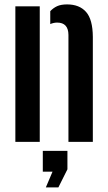

<svg xmlns="http://www.w3.org/2000/svg" viewBox="-20 -628 476 850"><path d="M283 0V-473.5Q282.5 -528 233 -528Q218 -528 202.5 -521.5V-578.5Q216 -593 233.2 -600.8Q250.5 -608.5 277 -608.5Q331.5 -608.5 361 -575.2Q390.5 -542 391 -464.5V0ZM48 0V-600H156V0ZM183 201.5 212.5 132H169.5V40H278.5V121.5L238.5 201.5Z"/></svg>

Font: Big Shoulders Stencil Display
Style: Bold
Weight: 700
Designer: Patric King
Foundry: XO Type Co
Version: Version 1.000